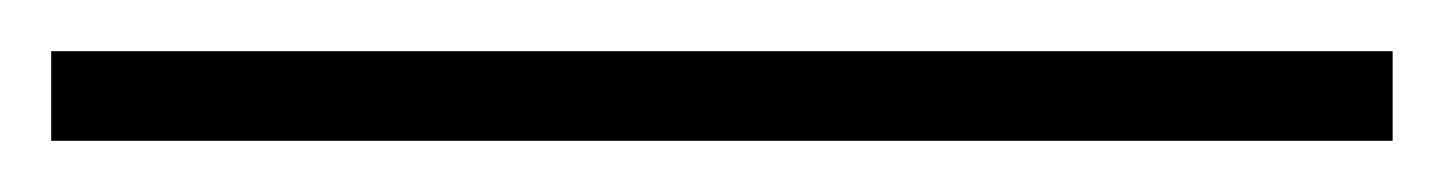

<svg xmlns="http://www.w3.org/2000/svg" viewBox="-25 87 564 75"><path d="M-5 107H519V142H-5Z"/></svg>

Font: Roboto Serif 20pt Thin
Style: Regular
Weight: 250
Version: Version 1.008